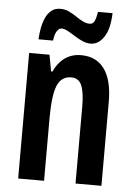

<svg xmlns="http://www.w3.org/2000/svg" viewBox="-53 -786 579 827"><g transform="rotate(5 236.5 -372.5)"><path d="M281 -553Q347 -553 382 -505Q417 -457 417 -363V0H305V-333Q305 -393 292.5 -423.5Q280 -454 247 -454Q204 -454 186.5 -411.5Q169 -369 169 -269V0H57V-543H145L158 -472H164Q176 -498 193.5 -516.5Q211 -535 233 -544Q255 -553 281 -553ZM400 -745Q398 -677 374.5 -641.5Q351 -606 317 -606Q299 -606 281 -614Q263 -622 246 -633Q229 -644 214 -652Q199 -660 187 -660Q176 -660 167 -646Q158 -632 155 -605H92Q93 -628 97.5 -652.5Q102 -677 111 -697.5Q120 -718 135.5 -731Q151 -744 175 -744Q195 -744 212 -736Q229 -728 245 -717Q261 -706 276 -698.5Q291 -691 306 -691Q320 -691 326.5 -705Q333 -719 337 -745Z"/></g></svg>

Font: Noto Sans Display ExtraCondensed SemiBold
Style: Regular
Weight: 600
Width: 2
Designer: Monotype Design Team
Foundry: Monotype Imaging Inc.
Version: Version 2.003